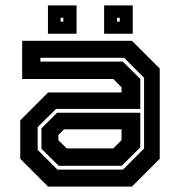

<svg xmlns="http://www.w3.org/2000/svg" viewBox="-20 -691 666 711"><path d="M158 0 55 -103V-245.5L158 -348.5H430V-368L399.5 -398.5H62V-540H468.5L571.5 -437V-103L468.5 0ZM197.5 -77 133.5 -140V-215.5L191.5 -273.5H499.5V-145L430.5 -77ZM192.5 -63H435.5L513.5 -141V-403L439.5 -477H129.5V-463H434.5L499.5 -399V-287.5H187.5L119.5 -220.5V-136ZM227 -141.5H399.5L430 -172V-212H217L196 -191V-172ZM365.5 -566V-671H471.5V-566ZM157.5 -566V-671H263.5V-566ZM204.5 -611H214.5V-625H204.5ZM413.5 -611H423.5V-625H413.5Z"/></svg>

Font: Tourney Thin
Style: Regular
Weight: 100
Designer: Tyler Finck
Foundry: Etcetera Type Co
Version: Version 1.015